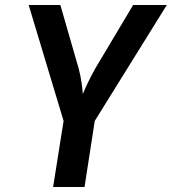

<svg xmlns="http://www.w3.org/2000/svg" viewBox="-20 -750 689 770"><path d="M193 0H319L360 -265L649 -730H514L363 -477C340 -437 321 -394 312 -373C311 -394 306 -437 295 -477L222 -730H95L235 -265Z"/></svg>

Font: JetBrains Mono
Style: Bold Italic
Weight: 558
Italic angle: -9°
Monospace: yes
Designer: Philipp Nurullin, Konstantin Bulenkov
Foundry: JetBrains
Version: Version 2.305